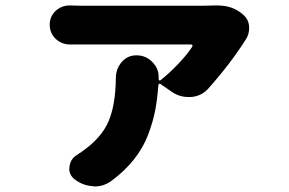

<svg xmlns="http://www.w3.org/2000/svg" viewBox="-20 -589 1040 692"><path d="M752.9 -569.3Q758.8 -569.3 764.6 -569.3Q820.3 -569.3 857.4 -535.2Q876 -518.6 877.9 -493.2Q877.9 -490.2 877.9 -487.3Q877.9 -464.8 866.2 -447.3Q811.5 -360.4 730.5 -269.5Q706.1 -242.2 668 -239.3Q663.1 -239.3 659.2 -239.3Q627 -239.3 599.6 -257.8L558.6 -286.1Q556.6 -288.1 553.7 -286.6Q550.8 -285.2 550.8 -282.2Q546.9 -230.5 539.1 -189.9Q531.2 -149.4 513.7 -103Q496.1 -56.6 462.9 -14.6Q429.7 27.3 380.9 63.5Q353.5 83 321.3 83Q317.4 83 314.5 82Q278.3 80.1 248 56.6Q229.5 41 229.5 18.6Q229.5 15.6 230.5 11.7Q233.4 -15.6 256.8 -30.3Q265.6 -36.1 274.4 -42Q345.7 -91.8 371.1 -151.4Q396.5 -210.9 397.5 -306.6Q397.5 -340.8 418.5 -365.2Q439.5 -389.6 471.7 -389.6Q505.9 -389.6 529.3 -365.2Q551.8 -342.8 551.8 -311.5Q551.8 -308.6 551.8 -306.6Q551.8 -304.7 551.8 -303.7Q551.8 -300.8 554.2 -299.3Q556.6 -297.9 558.6 -299.8Q591.8 -326.2 624 -360.4Q656.2 -394.5 672.9 -420.9Q674.8 -423.8 673.3 -426.3Q671.9 -428.7 668 -428.7H269.5Q252.9 -428.7 235.4 -428.7Q234.4 -428.7 232.4 -428.7Q203.1 -428.7 181.6 -448.2Q159.2 -468.8 159.2 -500Q159.2 -530.3 181.6 -550.8Q203.1 -569.3 230.5 -569.3Q233.4 -569.3 235.4 -569.3Q253.9 -568.4 269.5 -568.4H715.8Q731.4 -568.4 752.9 -569.3Z"/></svg>

Font: Gen Jyuu GothicX Heavy
Style: Bold
Weight: 900
Designer: [Source Han Sans]
Ryoko NISHIZUKA  (kana & ideographs); Paul D. Hunt (Latin, Greek & Cyrillic); Wenlong ZHANG  (bopomofo
Version: Version 1.002.20150607